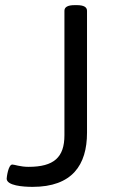

<svg xmlns="http://www.w3.org/2000/svg" viewBox="-20 -722 442 748"><path d="M279 -702H271C243 -702 231 -694 231 -680V-195C231 -109 190 -72 91 -72C59 -72 36 -81 28 -81C12 -81 6 -30 6 -26C6 1 69 6 107 6C261 6 319 -79 319 -205V-680C319 -694 307 -702 279 -702Z"/></svg>

Font: Asap
Style: Regular
Weight: 400
Designer: Pablo Cosgaya
Foundry: Pablo Cosgaya
Version: Version 1.007;PS 001.007;hotconv 1.0.70;makeotf.lib2.5.58329